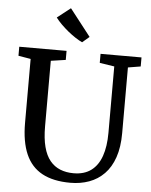

<svg xmlns="http://www.w3.org/2000/svg" viewBox="-64 -1040 867 1100"><g transform="rotate(5 370.0 -490.0)"><path d="M382 8Q283.5 8 219.8 -26.5Q156 -61 125 -132Q94 -203 94 -312.5V-679L23 -691V-743H295V-691L210 -678.5V-302Q210 -232 222.8 -183.5Q235.5 -135 260 -105.2Q284.5 -75.5 318.8 -61.8Q353 -48 395.5 -48Q456.5 -48 496.2 -77.2Q536 -106.5 555.5 -162Q575 -217.5 575 -296V-678L490.5 -691V-743H726V-691L653.5 -679V-301.5Q653.5 -220 633.2 -161.5Q613 -103 576.2 -65.5Q539.5 -28 490 -10Q440.5 8 382 8ZM379 -800Q361.5 -808 339.8 -822.2Q318 -836.5 296.2 -854.2Q274.5 -872 255.2 -891.2Q236 -910.5 222.5 -928.5L299 -988.5L419.5 -834L379.5 -800Z"/></g></svg>

Font: Merriweather Medium
Style: Regular
Weight: 500
Version: Version 2.100